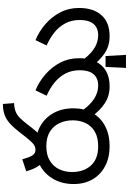

<svg xmlns="http://www.w3.org/2000/svg" viewBox="198 -963 890 1326"><g transform="rotate(-90 643.0 -300.0)"><path d="M265 -425Q236 -425 209.5 -436Q183 -447 161 -477.5Q139 -508 123 -564L206 -591Q221 -536 235 -518Q249 -500 271 -500Q291 -500 308.5 -512.5Q326 -525 358 -565L389 -605Q423 -649 451.5 -675Q480 -701 512 -713Q544 -725 588 -725L594 -648Q559 -646 535.5 -637Q512 -628 492.5 -608.5Q473 -589 447 -556L424 -526Q396 -490 371 -468Q346 -446 320.5 -435.5Q295 -425 265 -425ZM35 -236Q35 -314 68 -373.5Q101 -433 159.5 -466.5Q218 -500 296 -500Q375 -500 433.5 -467.5Q492 -435 525 -376Q558 -317 558 -237Q558 -163 526 -106.5Q494 -50 435 -19Q376 12 296 12Q217 12 158.5 -19Q100 -50 67.5 -105.5Q35 -161 35 -236ZM118 -248Q118 -167 163 -117Q208 -67 296 -67Q356 -67 395.5 -89.5Q435 -112 455 -152Q475 -192 475 -242Q475 -293 455.5 -334.5Q436 -376 396.5 -400.5Q357 -425 296 -425Q235 -425 195.5 -400.5Q156 -376 137 -336Q118 -296 118 -248ZM709 12Q642 12 591.5 -22Q541 -56 502 -111L542 -176Q570 -139 597.5 -115Q625 -91 654.5 -79Q684 -67 716 -67Q767 -67 794 -99.5Q821 -132 821 -193Q821 -251 797.5 -294.5Q774 -338 734.5 -369.5Q695 -401 645 -423L682 -500Q744 -474 794 -430Q844 -386 874 -328Q904 -270 904 -199Q904 -100 854 -44Q804 12 709 12ZM837 125 844 -16H919L927 125ZM1056 12Q989 12 938.5 -22Q888 -56 849 -111L889 -176Q917 -139 944.5 -115Q972 -91 1001.5 -79Q1031 -67 1063 -67Q1114 -67 1141 -99.5Q1168 -132 1168 -193Q1168 -251 1144.5 -294.5Q1121 -338 1081.5 -369.5Q1042 -401 992 -423L1029 -500Q1091 -474 1141 -430Q1191 -386 1221 -328Q1251 -270 1251 -199Q1251 -100 1201 -44Q1151 12 1056 12Z"/></g></svg>

Font: hextelugu15
Style: Book
Weight: 400
Designer: Jelle Bosma - Monotype Design Team
Foundry: Monotype Imaging Inc.
Version: Version 2.003